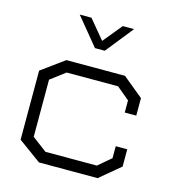

<svg xmlns="http://www.w3.org/2000/svg" viewBox="-105 -780 787 870"><g transform="rotate(15 289.0 -345.5)"><path d="M432 2H157L50 -76V-400L157 -478H432L528 -399V-317H474V-374L414 -424H173L104 -372V-104L173 -52H414L474 -103V-159H528V-78ZM217 -693 291 -604 364 -693H417L314 -564H268L162 -693Z"/></g></svg>

Font: Turret Road
Style: Regular
Weight: 400
Designer: Noponies
Foundry: Noponies
Version: Version 1.001; ttfautohint (v1.8)